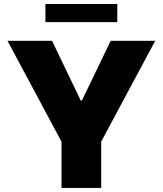

<svg xmlns="http://www.w3.org/2000/svg" viewBox="-20 -929 804 949"><path d="M17 -727.3H237.2L379.3 -431.8H384.9L527 -727.3H747.2L480.1 -228.7V0H284.1V-228.7ZM559.7 -909.1V-819.6H204.5V-909.1Z"/></svg>

Font: Inter UI Black
Style: Regular
Weight: 900
Designer: Rasmus Andersson
Foundry: rsms
Version: 3.2;8d6f07862